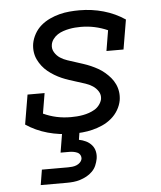

<svg xmlns="http://www.w3.org/2000/svg" viewBox="-53 -574 706 841"><g transform="rotate(-5 300.0 -154.0)"><path d="M250 8Q194 8 142 -6.5Q90 -21 47 -50L69 -180H144L129 -91Q157 -78 187 -71.5Q217 -65 250 -65Q263 -65 276.5 -66Q290 -67 303.5 -69.5Q317 -72 330 -76.5Q343 -81 355 -88Q367 -95 376 -107Q385 -119 388 -132Q391 -151 381.5 -166Q372 -181 357.5 -190.5Q343 -200 326 -205.5Q309 -211 291.5 -216.5Q274 -222 257 -227.5Q240 -233 224 -240Q208 -247 193 -256Q178 -265 164.5 -276Q151 -287 140.5 -300.5Q130 -314 122.5 -329.5Q115 -345 112.5 -363Q110 -381 113 -400Q117 -422 128.5 -442.5Q140 -463 157.5 -478Q175 -493 196.5 -503Q218 -513 239.5 -518.5Q261 -524 283 -526Q305 -528 327 -528Q382 -528 433 -513.5Q484 -499 527 -470L505 -340H430L445 -430Q418 -442 388.5 -448.5Q359 -455 327 -455Q314 -455 301.5 -454Q289 -453 276 -450.5Q263 -448 249.5 -443.5Q236 -439 224.5 -431.5Q213 -424 204.5 -412.5Q196 -401 194 -388Q191 -370 200.5 -354.5Q210 -339 224.5 -329.5Q239 -320 256 -314.5Q273 -309 290 -303.5Q307 -298 324 -292.5Q341 -287 357 -280Q373 -273 388 -264.5Q403 -256 416.5 -244.5Q430 -233 441 -220Q452 -207 459.5 -191Q467 -175 469.5 -157Q472 -139 469 -120Q465 -98 453 -77.5Q441 -57 422.5 -41.5Q404 -26 382.5 -16.5Q361 -7 339 -1.5Q317 4 294.5 6Q272 8 250 8ZM92 220 103 153H218Q227 153 236.5 152Q246 151 255 147.5Q264 144 271 137Q278 130 280 121Q281 111 276.5 103.5Q272 96 264 92.5Q256 89 247 87.5Q238 86 229 86H191L216 -65H292L276 37Q292 40 306.5 47Q321 54 331.5 66Q342 78 345.5 94Q349 110 346 127Q343 142 337 156Q331 170 319.5 181.5Q308 193 294 200.5Q280 208 265.5 212.5Q251 217 236.5 218.5Q222 220 207 220Z"/></g></svg>

Font: Iosevka HT Extended
Style: Italic
Weight: 400
Width: 7
Italic angle: -9°
Monospace: yes
Designer: Belleve Invis
Foundry: Belleve Invis
Version: Version 32.3.0; ttfautohint (v1.8.4)